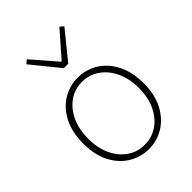

<svg xmlns="http://www.w3.org/2000/svg" viewBox="-233 -923 1051 1051"><g transform="rotate(-45 293.0 -397.5)"><path d="M293 13Q230 13 176.5 -19.5Q123 -52 91 -113.5Q59 -175 59 -262Q59 -351 91 -413Q123 -475 176.5 -507.5Q230 -540 293 -540Q340 -540 382.5 -521.5Q425 -503 457.5 -467.5Q490 -432 508.5 -380Q527 -328 527 -262Q527 -175 494.5 -113.5Q462 -52 409 -19.5Q356 13 293 13ZM293 -20Q349 -20 393.5 -50.5Q438 -81 464 -135.5Q490 -190 490 -262Q490 -335 464 -390Q438 -445 393.5 -476Q349 -507 293 -507Q237 -507 192.5 -476Q148 -445 122.5 -390Q97 -335 97 -262Q97 -190 122.5 -135.5Q148 -81 192.5 -50.5Q237 -20 293 -20ZM276 -630 146 -790 167 -808 290 -666H295L419 -808L440 -790L310 -630Z"/></g></svg>

Font: Noto Sans JP
Style: Regular
Weight: 100
Designer: Ryoko NISHIZUKA 西塚涼子 (kana, bopomofo & ideographs); Paul D. Hunt (Latin, Greek & Cyrillic); Sandoll Communications 산돌커뮤니
Foundry: Adobe
Version: Version 2.004;hotconv 1.0.118;makeotfexe 2.5.65603